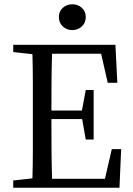

<svg xmlns="http://www.w3.org/2000/svg" viewBox="-20 -880 625 900"><path d="M42 -636V-670H521L530 -492H485L454 -628H224Q222 -564 221.5 -495.5Q221 -427 221 -362H364L382 -458H419V-226H382L365 -322H221V-320Q221 -248 221.5 -177.5Q222 -107 224 -42H472L504 -181H548L540 0H42V-34L132 -44Q134 -108 134 -176.5Q134 -245 134 -312V-359Q134 -425 134 -493.5Q134 -562 132 -626ZM319 -739Q293 -739 274.5 -756Q256 -773 256 -800Q256 -827 274.5 -843.5Q293 -860 319 -860Q345 -860 363.5 -843.5Q382 -827 382 -800Q382 -773 363.5 -756Q345 -739 319 -739Z"/></svg>

Font: Source Serif 4 Subhead
Style: Regular
Weight: 400
Designer: Frank Grießhammer
Foundry: Adobe Systems Incorporated
Version: Version 4.004;hotconv 1.0.117;makeotfexe 2.5.65602